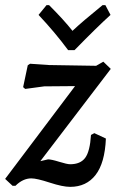

<svg xmlns="http://www.w3.org/2000/svg" viewBox="-36 -717 470 747"><path d="M374 -697 394 -659Q343 -613 254 -522H229Q178 -591 114 -659L145 -697H155Q213 -639 246 -597Q283 -632 363 -697ZM366 -477 395 -449 121 -90 151 -97Q164 -97 194.5 -87.5Q225 -78 237 -78Q277 -78 295.5 -103Q314 -128 318 -192L331 -199L376 -178Q372 -83 336 -36.5Q300 10 237 10Q208 10 157.5 -6.5Q107 -23 86 -23Q53 -23 24 6H13L-16 -21L256 -382L136 -381L62 -371L54 -378L72 -463L81 -469L153 -464L338 -461Z"/></svg>

Font: Alegreya Sans Medium
Style: Italic
Weight: 500
Italic angle: -7°
Designer: Juan Pablo del Peral
Foundry: Huerta Tipografica
Version: Version 2.007